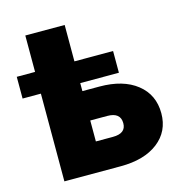

<svg xmlns="http://www.w3.org/2000/svg" viewBox="-107 -826 882 925"><g transform="rotate(-15 333.5 -364.0)"><path d="M9.8 -437.5V-545.9H101.1V-727.5H297.4V-545.9H490.2V-437.5H297.4V-397.5H382.3Q500 -397.5 568.6 -343.3Q637.2 -289.1 637.2 -196.3Q637.2 -106 568.6 -53Q500 0 382.3 0H101.1V-437.5ZM297.4 -251V-146.5H382.3Q447.8 -146.5 447.8 -197.3Q447.8 -251 382.3 -251Z"/></g></svg>

Font: Inter Black
Style: Regular
Weight: 900
Designer: Rasmus Andersson
Foundry: rsms
Version: Version 4.000;git-a52131595